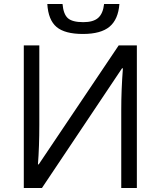

<svg xmlns="http://www.w3.org/2000/svg" viewBox="-20 -941 802 961"><path d="M99.1 -713.9H176.8V-316.9Q176.8 -207 169.9 -118.2H173.8L574.2 -713.9H665V0H586.9V-393.1Q586.9 -491.2 595.2 -599.1H590.8L189.9 0H99.1ZM395 -771Q304.7 -771 263.2 -805.9Q221.7 -840.8 216.8 -920.9H293Q297.4 -870.1 319.6 -850.1Q341.8 -830.1 397 -830.1Q447.3 -830.1 471.4 -851.6Q495.6 -873 501 -920.9H577.6Q571.8 -843.8 528.3 -807.4Q484.9 -771 395 -771Z"/></svg>

Font: HunimalSansv1.5
Style: Regular
Weight: 400
Foundry: Ascender Corporation
Version: Version 1.10